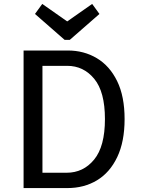

<svg xmlns="http://www.w3.org/2000/svg" viewBox="-20 -957 724 977"><path d="M100 0V-700H325Q407 -700 472.5 -661Q538 -622 576 -544.5Q614 -467 614 -351Q614 -236 576.5 -157.5Q539 -79 473.5 -39.5Q408 0 323 0ZM196 -78H319Q404 -78 459 -145Q514 -212 514 -351Q514 -490 459.5 -556Q405 -622 322 -622H196ZM309 -754 158 -886 195 -937 322 -848 449 -937 486 -886 335 -754Z"/></svg>

Font: Orienta
Style: Regular
Weight: 400
Designer: Eduardo Rodriguez Tunni
Foundry: Eduardo Rodriguez Tunni
Version: Version 1.002; ttfautohint (v1.8.4.7-5d5b);gftools[0.9.23]